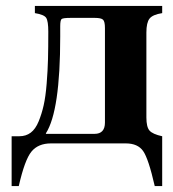

<svg xmlns="http://www.w3.org/2000/svg" viewBox="-20 -481 581 644"><path d="M19 -24H45Q67 -24 83 -36Q99 -48 109.5 -73.5Q120 -99 126.5 -128Q133 -157 136.5 -200.5Q140 -244 141 -282.5Q142 -321 142 -375Q142 -410 135 -421Q128 -432 97 -437V-461H524V-437Q492 -432 481.5 -418.5Q471 -405 471 -372V-87Q471 -55 481.5 -43Q492 -31 524 -24V143H499Q478 51 460 25.5Q442 0 402 0H151Q108 0 85.5 27.5Q63 55 43 143H19ZM182 -393V-358Q182 -109 134 -34V-32H297Q332 -32 332 -70V-387Q332 -409 325.5 -415Q319 -421 298 -421H217Q191 -421 186.5 -417Q182 -413 182 -393Z"/></svg>

Font: STIX
Style: Bold
Weight: 700
Designer: MicroPress Inc., with final additions and corrections provided by Coen Hoffman, Elsevier (retired)
Version: Version 1.1.1